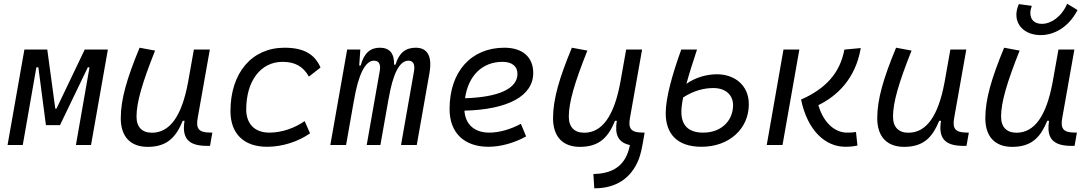

<svg xmlns="http://www.w3.org/2000/svg" viewBox="-20 -786 5899 1041"><path d="M21 0H103.5L177.2 -420.9H188L229 -107.4H305.2L456.1 -420.9H465.3L391.6 0H473.6L564.9 -517.6H439.5L286.1 -196.8H279.8L236.3 -517.6H112.3Z M780.8 10.3C890.6 10.3 936 -47.4 970.7 -130.9H980.5C965.8 -40 997.6 4.9 1101.6 4.9H1118.7L1131.3 -66.9L1114.7 -67.4C1057.6 -68.4 1041.5 -89.4 1051.8 -146L1117.7 -517.6H1031.2L999 -336.4V-336.9C965.3 -157.2 901.4 -66.4 803.7 -66.4C750 -66.4 720.2 -97.2 720.2 -153.8C720.2 -231.9 752 -338.9 820.8 -511.7L736.8 -527.3C668.5 -362.3 634.8 -248 634.8 -145C634.8 -45.4 687 10.3 780.8 10.3Z M1440.4 -66.9C1361.8 -66.9 1315.4 -113.3 1314.9 -192.4C1315.4 -348.1 1393.6 -450.7 1512.2 -450.7C1578.1 -450.7 1623.5 -426.8 1654.8 -370.6L1717.8 -419.9C1686 -493.7 1625 -527.3 1522.5 -527.3C1345.7 -527.3 1229.5 -391.1 1229.5 -183.6C1229.5 -61 1302.2 9.8 1428.2 9.8C1513.2 9.8 1597.7 -19 1661.1 -63L1631.8 -129.4C1578.1 -91.8 1508.3 -66.9 1440.4 -66.9Z M1933.6 -517.6H1862.3L1771 0H1856.4L1899.4 -243.7V-242.7C1922.9 -380.9 1960 -457 2007.3 -457C2034.7 -457 2045.9 -437.5 2038.6 -399.4L1968.3 0H2042.5L2086.9 -251V-249C2109.4 -383.3 2145 -457 2194.3 -457C2220.7 -457 2231 -436.5 2224.6 -399.4L2154.3 0H2239.7L2308.6 -390.6C2324.2 -480.5 2298.3 -527.3 2233.9 -527.3C2179.7 -527.3 2143.6 -500 2124.5 -435.5H2116.7C2118.2 -498 2091.3 -527.3 2039.1 -527.3C1987.8 -527.3 1953.6 -498 1935.5 -430.7H1927.7Z M2633.3 -66.9C2552.7 -66.9 2503.4 -110.8 2498 -186C2732.9 -191.9 2871.1 -264.6 2871.1 -390.6C2871.1 -476.6 2813 -527.3 2714.8 -527.3C2534.2 -527.3 2417.5 -397.5 2417.5 -194.8C2417.5 -66.4 2496.1 9.8 2628.9 9.8C2694.3 9.8 2769.5 -11.2 2832.5 -46.4L2804.2 -114.7C2748.5 -84.5 2685.5 -66.9 2633.3 -66.9ZM2501.5 -253.4C2518.6 -375.5 2594.7 -450.7 2704.6 -450.7C2756.3 -450.7 2785.6 -426.3 2785.6 -385.7C2785.6 -305.2 2682.6 -258.8 2501.5 -253.4Z M3202.1 234.9C3322.8 235.8 3403.3 177.2 3442.4 79.6C3452.6 53.2 3459.5 22.9 3465.8 -13.7L3475.1 -66.9L3458.5 -67.4C3401.4 -68.4 3385.3 -89.4 3395.5 -146L3461.4 -517.6H3375L3342.8 -336.4V-336.9C3309.1 -157.2 3245.1 -66.4 3147.5 -66.4C3093.8 -66.4 3064 -97.2 3064 -153.8C3064 -231.9 3095.7 -338.9 3164.6 -511.7L3080.6 -527.3C3012.2 -362.3 2978.5 -248 2978.5 -145C2978.5 -45.4 3030.8 10.3 3124.5 10.3C3234.4 10.3 3279.8 -47.4 3314.5 -130.9H3324.2C3312 -56.6 3331.1 -13.2 3395.5 0.5C3391.1 20.5 3386.2 37.6 3378.9 54.2C3350.1 120.6 3293 155.3 3197.3 157.7Z M3783.7 9.8C3932.6 9.8 4040 -86.9 4040 -220.7C4040 -326.7 3960 -383.3 3867.2 -383.3C3812.5 -383.3 3751 -366.7 3701.7 -331.5C3716.3 -385.7 3736.3 -448.7 3759.3 -517.6H3673.8C3625.5 -384.3 3589.4 -255.9 3589.4 -172.4C3589.4 -61.5 3650.4 9.8 3783.7 9.8ZM3684.1 -257.8C3742.2 -294.9 3796.9 -308.6 3848.1 -308.6C3917.5 -308.6 3954.6 -268.1 3954.6 -215.8C3954.6 -131.8 3891.1 -66.9 3793 -66.9C3709 -66.9 3674.3 -109.9 3674.3 -179.7C3674.3 -200.7 3677.7 -227.1 3684.1 -257.8Z M4563.5 9.8C4589.4 9.8 4609.9 7.3 4628.9 2.9L4621.1 -70.3C4606.4 -67.9 4594.7 -66.9 4572.8 -66.9C4515.1 -66.9 4448.7 -108.9 4417 -215.8C4517.6 -265.1 4618.2 -357.4 4647 -525.4L4558.1 -517.1C4534.2 -389.6 4457.5 -305.7 4323.2 -246.1C4358.4 -77.6 4455.1 9.8 4563.5 9.8ZM4137.2 0H4222.7L4314 -517.6H4228Z M4882.3 10.3C4992.2 10.3 5037.6 -47.4 5072.3 -130.9H5082C5067.4 -40 5099.1 4.9 5203.1 4.9H5220.2L5232.9 -66.9L5216.3 -67.4C5159.2 -68.4 5143.1 -89.4 5153.3 -146L5219.2 -517.6H5132.8L5100.6 -336.4V-336.9C5066.9 -157.2 5002.9 -66.4 4905.3 -66.4C4851.6 -66.4 4821.8 -97.2 4821.8 -153.8C4821.8 -231.9 4853.5 -338.9 4922.4 -511.7L4838.4 -527.3C4770 -362.3 4736.3 -248 4736.3 -145C4736.3 -45.4 4788.6 10.3 4882.3 10.3Z M5468.3 10.3C5578.1 10.3 5623.5 -47.4 5658.2 -130.9H5668C5653.3 -40 5685.1 4.9 5789.1 4.9H5806.2L5818.8 -66.9L5802.2 -67.4C5745.1 -68.4 5729 -89.4 5739.3 -146L5805.2 -517.6H5718.8L5686.5 -336.4V-336.9C5652.8 -157.2 5588.9 -66.4 5491.2 -66.4C5437.5 -66.4 5407.7 -97.2 5407.7 -153.8C5407.7 -231.9 5439.5 -338.9 5508.3 -511.7L5424.3 -527.3C5356 -362.3 5322.3 -248 5322.3 -145C5322.3 -45.4 5374.5 10.3 5468.3 10.3ZM5622.6 -595.7C5691.4 -595.7 5771.5 -633.8 5822.3 -731.4L5766.1 -765.6C5735.8 -695.3 5679.2 -656.7 5628.9 -656.7C5586.9 -656.7 5566.4 -681.2 5566.4 -715.3C5566.4 -727.5 5569.3 -740.7 5574.2 -754.4L5503.9 -763.7C5495.1 -743.2 5490.7 -724.1 5490.7 -706.1C5490.7 -642.1 5543.5 -595.7 5622.6 -595.7Z"/></svg>

Font: Cascadia Code PL SemiLight
Style: Italic
Weight: 350
Italic angle: -10°
Monospace: yes
Designer: Aaron Bell
Foundry: Saja Typeworks
Version: Version 2404.023